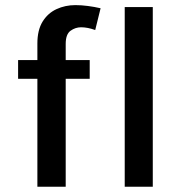

<svg xmlns="http://www.w3.org/2000/svg" viewBox="-20 -712 698 732"><path d="M122.5 0V-411.5H49V-483H122.5V-546Q122.5 -597.5 142.5 -629.8Q162.5 -662 195.5 -677.2Q228.5 -692.5 267.5 -692.5Q290.5 -692.5 315.2 -689.2Q340 -686 363.5 -680.5L343 -597.5Q314 -608 289 -608Q267.5 -608 249 -594.8Q230.5 -581.5 230.5 -544.5V-483H322V-411.5H230.5V0ZM455.5 0V-685H562.5V0Z"/></svg>

Font: Karla SemiBold
Style: Regular
Weight: 600
Designer: Jonathan Pinhorn
Version: Version 2.004; ttfautohint (v1.8.4.7-5d5b);gftools[0.9.33]